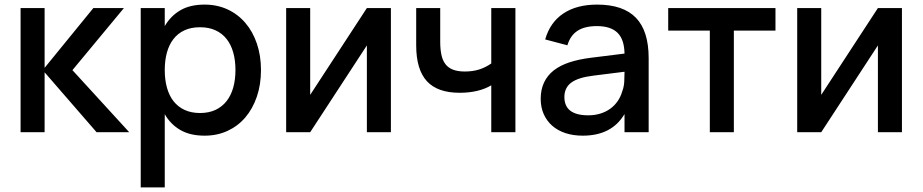

<svg xmlns="http://www.w3.org/2000/svg" viewBox="-20 -575 4012 835"><path d="M69.5 -540H174V-280L386 -540H519L295 -270L542 0H400L174 -260.5V0H69.5Z M592 240V-540H696.5V-461.5Q722 -505.5 764.2 -530.2Q806.5 -555 870 -555Q924.5 -555 969.8 -534Q1015 -513 1047.2 -475.2Q1079.5 -437.5 1097.2 -385.2Q1115 -333 1115 -270.5Q1115 -207 1097 -154.5Q1079 -102 1046.8 -64.2Q1014.5 -26.5 969.5 -5.8Q924.5 15 870 15Q806.5 15 764 -9.8Q721.5 -34.5 696.5 -78.5V240ZM850 -83.5Q888.5 -83.5 917.5 -97.2Q946.5 -111 965.8 -135.8Q985 -160.5 994.5 -194.8Q1004 -229 1004 -270.5Q1004 -313 994.2 -347.2Q984.5 -381.5 965.2 -405.8Q946 -430 917.2 -443.2Q888.5 -456.5 850 -456.5Q810.5 -456.5 781.8 -443Q753 -429.5 734 -404.8Q715 -380 705.8 -346Q696.5 -312 696.5 -270.5Q696.5 -228 706.2 -193.2Q716 -158.5 735.2 -134.2Q754.5 -110 783.2 -96.8Q812 -83.5 850 -83.5Z M1680 -540V0H1575.5V-377.5L1329 0H1224.5V-540H1329V-162.5L1575.5 -540Z M2116.5 0V-204Q2091 -188.5 2056 -180Q2021 -171.5 1979 -171.5Q1882.5 -171.5 1836.2 -222.2Q1790 -273 1790 -378V-540H1894.5V-393Q1894.5 -360.5 1899.8 -336.2Q1905 -312 1917.2 -296Q1929.5 -280 1950.2 -272Q1971 -264 2001.5 -264Q2036 -264 2063.8 -272.8Q2091.5 -281.5 2116.5 -299V-540H2221.5V0Z M2577 -555Q2690 -555 2745.5 -497.8Q2801 -440.5 2801 -322.5V0H2696V-79Q2640.5 15 2514.5 15Q2472.5 15 2438.8 3.8Q2405 -7.5 2381.2 -28.5Q2357.5 -49.5 2344.5 -79Q2331.5 -108.5 2331.5 -145Q2331.5 -185.5 2346 -216.2Q2360.5 -247 2388.2 -268.8Q2416 -290.5 2456.2 -303.8Q2496.5 -317 2547.5 -323.5L2696 -342Q2695 -404 2665.2 -432.8Q2635.5 -461.5 2576 -461.5Q2523 -461.5 2491.8 -441.2Q2460.5 -421 2447.5 -378L2351 -403.5Q2372 -477.5 2429.8 -516.2Q2487.5 -555 2577 -555ZM2560.5 -246Q2494.5 -238 2464.5 -215.8Q2434.5 -193.5 2434.5 -153Q2434.5 -73.5 2538.5 -73.5Q2566.5 -73.5 2590.8 -81Q2615 -88.5 2634 -102.2Q2653 -116 2666.2 -135.2Q2679.5 -154.5 2686 -177.5Q2693.5 -197 2694.8 -219.2Q2696 -241.5 2696 -259.5V-263Z M3067 0V-442H2886V-540H3352.5V-442H3171.5V0Z M3902.5 -540V0H3798V-377.5L3551.5 0H3447V-540H3551.5V-162.5L3798 -540Z"/></svg>

Font: Vela Sans SemBd
Style: Regular
Weight: 600
Designer: Principal design: Mikhail Sharanda - project Manrope.
Design modification: Ravid Balaliev
Foundry: Mikhail Sharanda
Version: Version 1.001